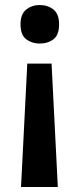

<svg xmlns="http://www.w3.org/2000/svg" viewBox="-20 -572 317 767"><path d="M89 -318H186L211 175H64ZM216 -475Q216 -432 193.5 -415Q171 -398 138 -398Q108 -398 85 -415Q62 -432 62 -475Q62 -516 85 -534Q108 -552 138 -552Q171 -552 193.5 -534Q216 -516 216 -475Z"/></svg>

Font: Noto Sans Khmer SemiBold
Style: Regular
Weight: 600
Version: Version 2.003